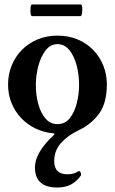

<svg xmlns="http://www.w3.org/2000/svg" viewBox="-20 -584 513 857"><path d="M236 253Q186 253 161 230.5Q136 208 136 163Q136 130 157 94Q178 58 218 21Q223 16 223.5 14Q224 12 217 11Q175 7 138.5 -10.5Q102 -28 74.5 -57Q47 -86 31.5 -124Q16 -162 16 -207Q16 -252 32 -291.5Q48 -331 77.5 -361Q107 -391 147.5 -408Q188 -425 236 -425Q286 -425 326.5 -408Q367 -391 396 -361Q425 -331 441 -291.5Q457 -252 457 -208Q457 -126 423.5 -78.5Q390 -31 332 -3Q283 20 252.5 54Q222 88 222 135Q222 165 237 179.5Q252 194 282 194Q297 194 309.5 190Q322 186 332 179Q337 180 339.5 185Q342 190 342 198Q323 226 297 239.5Q271 253 236 253ZM236 -30Q271 -30 292 -57Q313 -84 323 -124.5Q333 -165 333 -205Q333 -251 322 -292.5Q311 -334 289.5 -360.5Q268 -387 237 -387Q205 -387 183.5 -359Q162 -331 151 -289Q140 -247 140 -205Q140 -159 151 -119Q162 -79 183.5 -54.5Q205 -30 236 -30ZM123 -512Q118 -512 116.5 -525Q115 -538 116.5 -551Q118 -564 123 -564H341Q346 -564 347 -551Q348 -538 346 -525Q344 -512 339 -512Z"/></svg>

Font: Junicode VF
Style: Regular
Weight: 400
Designer: Peter S. Baker
Version: Version 2.213